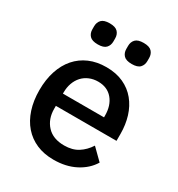

<svg xmlns="http://www.w3.org/2000/svg" viewBox="-177 -850 909 979"><g transform="rotate(30 278.0 -361.0)"><path d="M282 12Q226 12 182 -7Q138 -26 107 -61.5Q76 -97 59.5 -147.5Q43 -198 43 -260Q43 -322 59.5 -372.5Q76 -423 107 -458.5Q138 -494 182 -513Q226 -532 282 -532Q339 -532 382.5 -512Q426 -492 455 -456.5Q484 -421 498.5 -374Q513 -327 513 -273V-232H156V-215Q156 -155 191.5 -116.5Q227 -78 293 -78Q341 -78 374 -99Q407 -120 430 -156L494 -93Q465 -45 410 -16.5Q355 12 282 12ZM282 -447Q254 -447 230.5 -437Q207 -427 190.5 -409Q174 -391 165 -366Q156 -341 156 -311V-304H398V-314Q398 -374 367 -410.5Q336 -447 282 -447ZM184 -610Q150 -610 136 -625Q122 -640 122 -663V-681Q122 -704 136 -719Q150 -734 184 -734Q218 -734 232 -719Q246 -704 246 -681V-663Q246 -640 232 -625Q218 -610 184 -610ZM384 -610Q350 -610 336 -625Q322 -640 322 -663V-681Q322 -704 336 -719Q350 -734 384 -734Q418 -734 432 -719Q446 -704 446 -681V-663Q446 -640 432 -625Q418 -610 384 -610Z"/></g></svg>

Font: IBM Plex Sans Thai Looped Medium
Style: Regular
Weight: 500
Designer: Mike Abbink, Paul van der Laan, Pieter van Rosmalen, Ben Mitchell, Mark Frömberg
Foundry: Bold Monday
Version: Version 1.1